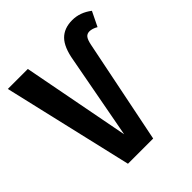

<svg xmlns="http://www.w3.org/2000/svg" viewBox="-199 -836 964 964"><g transform="rotate(-45 283.0 -354.0)"><path d="M-5 -692H137L247 -118L330 -562Q343 -640 376.5 -674Q410 -708 468 -708Q523 -708 571 -671L533 -593Q509 -607 489 -607Q472 -607 462.5 -595Q453 -583 447 -553L335 0H156Z"/></g></svg>

Font: Fira Sans Extra Condensed SemiBold
Style: Regular
Weight: 600
Width: 1
Designer: Carrois Corporate & Edenspiekermann AG
Foundry: Carrois Corporate GbR & Edenspiekermann AG
Version: Version 4.203